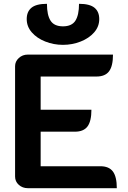

<svg xmlns="http://www.w3.org/2000/svg" viewBox="-20 -986 670 1006"><path d="M59 -639Q59 -664 78.5 -682Q98 -700 126 -700H572Q572 -640 551.5 -612.5Q531 -585 485 -585H193V-411H459Q459 -351 438.5 -323.5Q418 -296 372 -296H193V-115H506Q551 -115 571.5 -87.5Q592 -60 592 0H126Q98 0 78.5 -17.5Q59 -35 59 -61ZM120 -886Q120 -925 145 -945.5Q170 -966 226 -966Q226 -907 245 -877.5Q264 -848 310 -848Q356 -848 375 -877.5Q394 -907 394 -966Q450 -966 475 -945.5Q500 -925 500 -886Q500 -847 473.5 -816.5Q447 -786 403 -768.5Q359 -751 310 -751Q261 -751 217 -768.5Q173 -786 146.5 -816.5Q120 -847 120 -886Z"/></svg>

Font: K2D
Style: Bold
Weight: 700
Designer: Katatrad Aksorn Co.,Ltd.
Foundry: Cadson Demak Co.,Ltd.
Version: Version 1.000; ttfautohint (v1.6)